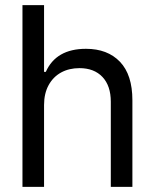

<svg xmlns="http://www.w3.org/2000/svg" viewBox="-20 -727 602 747"><path d="M151.4 0H67.4V-707H151.4V-447.3H158.2Q198.2 -537.1 314.5 -537.1Q398.4 -537.1 446.8 -486.6Q495.1 -436 495.1 -336.9V0H411.1V-331.1Q411.1 -393.1 378.7 -427.5Q346.2 -461.9 289.1 -461.9Q249 -461.9 218 -445.1Q187 -428.2 169.2 -395.8Q151.4 -363.3 151.4 -318.4Z"/></svg>

Font: WEMIX Pretendard
Style: Regular
Weight: 400
Designer: Base glyphs from Inter by Rasmus Andersson; Hangeul glyphs from Noto Sans CJK(Source Han Sans) by Jang Soo-young and Kan
Foundry: Kil Hyung-jin
Version: Version 1.000